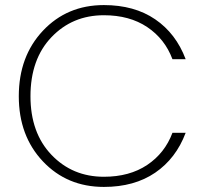

<svg xmlns="http://www.w3.org/2000/svg" viewBox="-20 -729 810 756"><path d="M54 -350Q54 -507 149 -608Q244 -709 389 -709Q509 -709 591 -653Q673 -597 711 -496H659Q629 -576 559.5 -622.5Q490 -669 389 -669Q265 -669 182.5 -582.5Q100 -496 100 -350Q100 -206 182.5 -119.5Q265 -33 389 -33Q490 -33 559.5 -79.5Q629 -126 659 -206H711Q673 -105 591 -49Q509 7 389 7Q244 7 149 -93.5Q54 -194 54 -350Z"/></svg>

Font: Poppins ExtraLight
Style: Regular
Weight: 275
Designer: Ninad Kale (Devanagari), Jonny Pinhorn (Latin)
Foundry: Indian Type Foundry
Version: Version 3.200;PS 1.000;hotconv 16.6.54;makeotf.lib2.5.65590